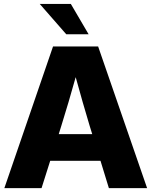

<svg xmlns="http://www.w3.org/2000/svg" viewBox="-20 -966 778 986"><path d="M2.4 0 252.4 -727.5H483.9L735.4 0H539.1L496.1 -140.1H237.8L193.4 0ZM281.7 -277.3H453.6L440.4 -319.8Q422.4 -380.9 404.5 -441.9Q386.7 -502.9 368.7 -569.8Q350.1 -502.9 332 -441.9Q314 -380.9 294.9 -319.8ZM320.3 -790 184.1 -945.8H343.8L435.1 -790Z"/></svg>

Font: Inter Display ExtraBold
Style: Regular
Weight: 800
Designer: Rasmus Andersson
Foundry: rsms
Version: Version 4.000;git-a52131595